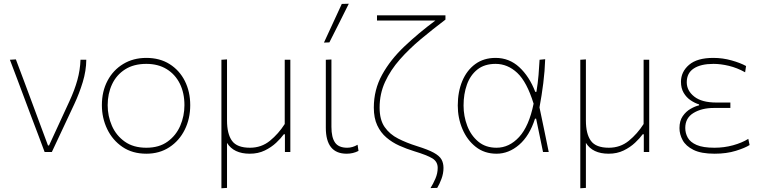

<svg xmlns="http://www.w3.org/2000/svg" viewBox="-20 -814 4084 1028"><path d="M219 0Q201.5 -47 183.5 -94.8Q165.5 -142.5 148.5 -187L115.5 -275Q95.5 -328.5 74.5 -384.5Q53.5 -440.5 33 -494L65 -496Q84 -445.5 107 -384.5Q129.5 -323 153.5 -259.5Q177 -196 199 -137L237 -35H242.5L351.5 -271.5Q379.5 -332 394.2 -385.2Q409 -438.5 411 -494H442Q441.5 -435 423 -374.2Q404.5 -313.5 378 -257Q348 -193 318 -129Q288 -64.5 257.5 0Z M763.5 9Q689 9 635.8 -27.2Q582.5 -63.5 554 -122.8Q525.5 -182 525.5 -251Q525.5 -325 555.8 -382Q586 -439 639.8 -471.5Q693.5 -504 763.5 -504Q835.5 -504 888.2 -470.8Q941 -437.5 969.8 -380.2Q998.5 -323 998.5 -251Q998.5 -178.5 969.2 -119.5Q940 -60.5 887 -25.8Q834 9 763.5 9ZM763.5 -23Q832 -23 877.2 -55.8Q922.5 -88.5 945 -140.5Q967.5 -192.5 967.5 -251Q967.5 -316.5 942.8 -366.2Q918 -416 872.2 -444Q826.5 -472 763.5 -472Q696 -472 649.8 -442.5Q603.5 -413 580 -362.8Q556.5 -312.5 556.5 -251Q556.5 -192.5 579.2 -140.5Q602 -88.5 648 -55.8Q694 -23 763.5 -23Z M1165.5 194V-494L1195.5 -496V-169Q1195.5 -97 1222.2 -60Q1249 -23 1318.5 -23Q1379.5 -23 1425.2 -60.2Q1471 -97.5 1504.5 -150V-494H1534.5V0H1505.5V-95H1499.5Q1484.5 -74 1458.8 -49.8Q1433 -25.5 1397.5 -8.2Q1362 9 1317.5 9Q1231 9 1195.5 -49V192Z M1836 9Q1724.5 9 1724.5 -130V-494L1754.5 -495.5V-135Q1754.5 -78.5 1773.8 -50.8Q1793 -23 1839 -23Q1867.5 -23 1894.5 -39L1899.5 -6Q1870.5 9 1836 9ZM1714.5 -586Q1738.5 -638 1762.5 -690Q1786.5 -742 1810 -793L1847.5 -794Q1821.5 -742 1795.8 -690.5Q1770 -639 1743.5 -587Z M2285 193Q2299 171 2311.2 142.5Q2323.5 114 2323.5 85Q2323.5 51.5 2295 34Q2266.5 16.5 2197 -4.5Q2156.5 -17 2118 -34.2Q2079.5 -51.5 2048.8 -77.8Q2018 -104 1999.8 -143Q1981.5 -182 1981.5 -238Q1981.5 -333.5 2025.8 -413.8Q2070 -494 2144.8 -565Q2219.5 -636 2311 -704H1998.5V-732H2365V-709Q2297 -657.5 2233.8 -604.8Q2170.5 -552 2120.8 -495.5Q2071 -439 2041.8 -375.5Q2012.5 -312 2012.5 -238Q2012.5 -172.5 2039.5 -133.8Q2066.5 -95 2111.8 -72Q2157 -49 2213 -31.5Q2272.5 -13 2302.8 3.8Q2333 20.5 2343.8 39.8Q2354.5 59 2354.5 85Q2354.5 115 2343.5 144.2Q2332.5 173.5 2321 192Z M2638.5 9Q2574 9 2527.5 -27.5Q2481 -64 2456 -123Q2431 -182 2431 -249Q2431 -322.5 2455.2 -380.2Q2479.5 -438 2524.8 -471Q2570 -504 2633.5 -504Q2706.5 -504 2760.2 -454.5Q2814 -405 2846 -322H2852Q2860 -369.5 2863.5 -412.8Q2867 -456 2869 -494L2899 -497Q2897 -434 2888.8 -368.5Q2880.5 -303 2868.5 -239Q2881 -179 2893.5 -119.5Q2905.5 -60 2918 0H2887.5Q2878 -45 2869 -89.5Q2860 -134 2850.5 -178.5H2844.5Q2815 -86.5 2759.5 -38.8Q2704 9 2638.5 9ZM2638.5 -23Q2706.5 -23 2759.5 -80.5Q2812.5 -138 2837 -259Q2801 -375.5 2749.5 -423.8Q2698 -472 2633.5 -472Q2574 -472 2536 -441.8Q2498 -411.5 2480 -361Q2462 -310.5 2462 -249Q2462 -192 2481.8 -140.2Q2501.5 -88.5 2540.8 -55.8Q2580 -23 2638.5 -23Z M3087 194V-494L3117 -496V-169Q3117 -97 3143.8 -60Q3170.5 -23 3240 -23Q3301 -23 3346.8 -60.2Q3392.5 -97.5 3426 -150V-494H3456V0H3427V-95H3421Q3406 -74 3380.2 -49.8Q3354.5 -25.5 3319 -8.2Q3283.5 9 3239 9Q3152.5 9 3117 -49V192Z M3806 9Q3734 9 3693 -11.5Q3652 -32 3635 -63.5Q3618 -95 3618 -128Q3618 -167 3635.5 -192.2Q3653 -217.5 3677.8 -231.5Q3702.5 -245.5 3723 -250V-255Q3700 -262 3677.5 -277.2Q3655 -292.5 3640.5 -317Q3626 -341.5 3626 -376Q3626 -429.5 3669.2 -466.8Q3712.5 -504 3799 -504Q3849.5 -504 3897.2 -490.5Q3945 -477 3974.5 -460.5L3969.5 -427Q3926.5 -451 3882.5 -461.5Q3838.5 -472 3800 -472Q3732.5 -472 3694.8 -447.5Q3657 -423 3657 -373.5Q3657 -328.5 3697.2 -296.8Q3737.5 -265 3816 -265H3890.5V-236H3802.5Q3737.5 -236 3693.2 -209.2Q3649 -182.5 3649 -129Q3649 -101 3662.5 -76.8Q3676 -52.5 3710 -37.8Q3744 -23 3805.5 -23Q3857 -23 3905 -36.2Q3953 -49.5 3986.5 -70.5L3993.5 -37.5Q3969.5 -22 3919.8 -6.5Q3870 9 3806 9Z"/></svg>

Font: Heraclito Thin
Style: Regular
Weight: 100
Designer: Kostas Bartsokas (font) & Cristiano Sobral (main changes)
Foundry: Kostas Bartsokas (font) & Cristiano Sobral (main changes)
Version: Version 1.00;July 8, 2020;FontCreator 13.0.0.2655 64-bit